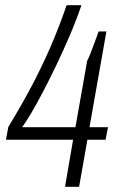

<svg xmlns="http://www.w3.org/2000/svg" viewBox="-20 -718 455 738"><path d="M230 0 261 -181H3L12 -230Q59 -307 99.5 -383Q140 -459 174 -537.5Q208 -616 236 -698H293Q274 -642 249 -583.5Q224 -525 197.5 -469.5Q171 -414 145.5 -365.5Q120 -317 99 -281.5Q78 -246 65 -229H270L315 -484Q321 -496 327 -511Q333 -526 338.5 -541Q344 -556 349.5 -570.5Q355 -585 359 -597H389L324 -229H395L386 -181H316L284 0Z"/></svg>

Font: Archivo Condensed ExtraLight
Style: Italic
Weight: 250
Width: 3
Italic angle: -10°
Designer: Hector Gatti
Foundry: Omnibus-Type
Version: Version 2.001